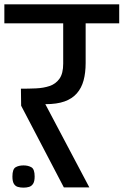

<svg xmlns="http://www.w3.org/2000/svg" viewBox="-50 -861 567 881"><path d="M243 -1 47 -376 46 -454Q81 -454 115.5 -455.5Q150 -457 178 -466.5Q206 -476 223 -500Q240 -524 240 -569V-754H-30V-841H497V-754H343V-572Q343 -527 333.5 -492Q324 -457 302.5 -432.5Q281 -408 246 -395.5Q211 -383 158 -383L360 -1ZM58 0Q43 0 31.5 -3.5Q20 -7 13.5 -18Q7 -29 7 -51Q7 -85 21.5 -93.5Q36 -102 58 -102Q79 -102 94 -93.5Q109 -85 109 -51Q109 -29 102 -18Q95 -7 83.5 -3.5Q72 0 58 0Z"/></svg>

Font: Matangi SemiBold
Style: Regular
Weight: 600
Designer: Prashant Pant
Foundry: The Graphic Ant
Version: Version 3.002